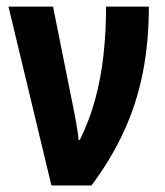

<svg xmlns="http://www.w3.org/2000/svg" viewBox="-20 -567 503 587"><path d="M5.9 -546.9H142.1L206.1 -228Q209.5 -210.9 212.2 -195.6Q214.8 -180.2 217 -166.3Q219.2 -152.3 220.2 -139.2H224.1Q253.9 -199.7 271.2 -263.9Q288.6 -328.1 296.4 -398.7Q304.2 -469.2 304.2 -546.9H435.1Q435.1 -439.9 417 -346.9Q398.9 -253.9 360.4 -168.7Q321.8 -83.5 259.8 0H137.2Z"/></svg>

Font: Open Sans Condensed
Style: Regular
Weight: 400
Width: 3
Designer: Monotype Design Team
Foundry: Monotype Imaging Inc.
Version: Version 3.000